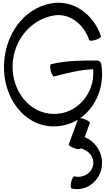

<svg xmlns="http://www.w3.org/2000/svg" viewBox="-20 -868 797 1387"><path d="M709 -607C657 -764 510 -872 352 -844C147 -808 16 -614 9 -401C1 -173 143 37 358 45C426 47 489 29 542 -3L477 174C475 181 491 194 515 202C538 211 559 212 562 205V203C612 217 651 252 654 302C658 371 589 423 518 406C510 404 500 423 494 447C489 471 490 492 498 494C615 521 724 422 717 298C713 218 662 152 592 122L629 21C631 14 614 1 591 -7C579 -12 567 -14 559 -14C674 -95 739 -247 711 -406C708 -420 696 -431 680 -431C569 -431 457 -431 349 -404C341 -402 340 -381 346 -357C352 -332 364 -314 371 -316C464 -340 558 -364 653 -368C668 -192 534 -39 362 -45C187 -51 65 -216 71 -399C78 -574 197 -726 368 -756C482 -776 586 -693 624 -579C626 -572 647 -572 671 -580C695 -588 712 -600 709 -607Z"/></svg>

Font: Nupuram
Style: Regular
Weight: 400
Designer: Santhosh Thottingal (santhosh.thottingal@gmail.com)
Foundry: SMC
Version: Version 1.000